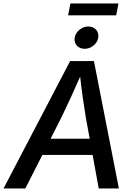

<svg xmlns="http://www.w3.org/2000/svg" viewBox="-43 -1076 766 1096"><path d="M-22.9 0 357.4 -727.5H493.2L635.7 0H520.5L446.8 -405.8Q439 -451.7 429.4 -519.5Q419.9 -587.4 409.7 -681.2H433.6Q393.6 -590.3 362.8 -522.9Q332 -455.6 307.6 -405.8L101.6 0ZM150.4 -191.4 165.5 -284.2H541.5L526.4 -191.4ZM439.9 -797.4Q412.1 -797.4 395.5 -815.9Q378.9 -834.5 383.3 -860.8Q387.7 -887.7 410.6 -906.2Q433.6 -924.8 460.9 -924.8Q489.3 -924.8 505.6 -906.2Q522 -887.7 517.6 -860.8Q513.7 -834.5 490.7 -815.9Q467.8 -797.4 439.9 -797.4ZM633.3 -1056.2 620.1 -988.3H345.7L358.9 -1056.2Z"/></svg>

Font: Inter 17pt Medium
Style: Italic
Weight: 500
Italic angle: -9.3988°
Version: Version 4.001;git-66647c0bb